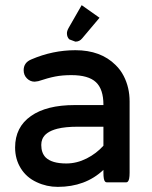

<svg xmlns="http://www.w3.org/2000/svg" viewBox="-20 -709 589 745"><path d="M381.3 -217.3H281.2Q233.9 -217.3 202.6 -209.5Q155.3 -197.3 144 -168.5Q140.1 -158.7 140.1 -146.5Q140.1 -115.7 157.2 -98.1Q181.2 -74.7 237.3 -74.7Q277.8 -74.7 316.4 -94.2Q354 -113.3 381.3 -143.6ZM38.6 -136.7Q38.6 -215.8 100.1 -258.8Q160.6 -301.3 269.5 -301.3H381.3V-302.7Q381.3 -362.8 352.3 -390.1Q323.2 -417.5 256.8 -417.5Q222.2 -417.5 194.3 -412.1Q166.5 -406.7 128.4 -394L114.7 -392.1H114.3Q97.2 -392.1 84.5 -404.8Q71.8 -417.5 71.8 -436.5Q71.8 -466.3 101.6 -478.5Q184.6 -514.2 272.5 -514.2Q371.1 -514.2 428.7 -456.5Q447.8 -438 460 -414.1Q482.9 -369.6 482.9 -315.4V-39.1Q482.9 -10.7 476.1 -4.4Q473.6 -1.5 469.7 -1.5H394.5Q390.6 -1.5 387.7 -4.4Q381.3 -10.7 381.3 -39.1V-49.8Q311.5 16.1 204.1 16.1Q161.1 16.1 122.6 -2Q83 -20 60.8 -55.7Q38.6 -91.3 38.6 -136.7ZM366.2 -640.1 298.8 -560.1Q288.6 -547.4 272.5 -547.4L249 -556.2Q239.7 -564.9 239.7 -580.1Q239.7 -589.4 247.1 -602.1L296.9 -689Z"/></svg>

Font: YuPearl-Medium
Style: Medium
Weight: 500
Designer: Max Yao
Foundry: Max-Everyday
Version: Version 1.011; ttfautohint (v1.8.3)